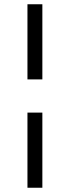

<svg xmlns="http://www.w3.org/2000/svg" viewBox="-20 -673 328 902"><path d="M109 -653H179V-300H109ZM109 -144H179V209H109Z"/></svg>

Font: Podkova
Style: Regular
Weight: 400
Designer: Ilya Yudin
Foundry: Cyreal (www.cyreal.org)
Version: Version 2.103